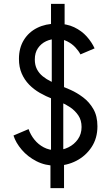

<svg xmlns="http://www.w3.org/2000/svg" viewBox="-20 -850 578 994"><path d="M269.5 7.8Q213.9 7.8 168.7 -15.4Q123.5 -38.6 92.8 -74.5Q62 -110.4 49.8 -148.4L127.9 -181.6Q138.2 -151.9 158.2 -127Q178.2 -102.1 206.5 -87.2Q234.9 -72.3 269.5 -72.3Q303.7 -72.3 334 -87.2Q364.3 -102.1 383.3 -129.2Q402.3 -156.2 402.3 -192.4Q402.3 -227.5 385.7 -252.2Q369.1 -276.9 344.5 -293.7Q319.8 -310.5 294.4 -321Q269 -331.5 252 -337.9Q217.8 -351.1 186.3 -369.1Q154.8 -387.2 130.6 -412.1Q106.4 -437 92.3 -469.7Q78.1 -502.4 78.1 -544.9Q78.1 -601.6 103.3 -642.6Q128.4 -683.6 172.4 -705.6Q216.3 -727.5 272.5 -727.5Q325.2 -727.5 364 -709Q402.8 -690.4 429 -661.1Q455.1 -631.8 469.7 -599.6L396.5 -568.4Q387.2 -586.4 369.9 -605Q352.5 -623.5 327.9 -636Q303.2 -648.4 272.5 -648.4Q244.1 -648.4 218.5 -636.5Q192.9 -624.5 176.5 -600.8Q160.2 -577.1 160.2 -542Q160.2 -513.2 171.1 -491.9Q182.1 -470.7 200.9 -455.3Q219.7 -439.9 242.9 -428.7Q266.1 -417.5 290 -408.2Q313.5 -398.9 346.2 -384.3Q378.9 -369.6 410.6 -345.7Q442.4 -321.8 463.4 -285.4Q484.4 -249 484.4 -196.3Q484.4 -134.3 454.1 -88.4Q423.8 -42.5 374.8 -17.3Q325.7 7.8 269.5 7.8ZM241.2 124V-7.8L244.1 -59.6V-351.6L248 -383.8V-662.1L244.1 -700.2V-830.1H314.5V-700.2L311.5 -660.2V-383.8L307.6 -351.6V-59.6L311.5 -7.8V124Z"/></svg>

Font: Reddit Sans
Style: Regular
Weight: 400
Designer: Stephen Hutchings
Foundry: Reddit
Version: Version 1.014